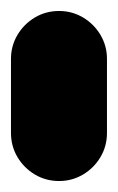

<svg xmlns="http://www.w3.org/2000/svg" viewBox="-20 -330 215 350"><path d="M0 -87.7H175V-222.7H0ZM87.7 -175Q63.7 -175 43.7 -163.2Q23.7 -151.3 11.8 -131.3Q0 -111.3 0 -87.7Q0 -63.7 11.8 -43.7Q23.7 -23.7 43.7 -11.8Q63.7 0 87.7 0Q111.3 0 131.3 -11.8Q151.3 -23.7 163.2 -43.7Q175 -63.7 175 -87.7Q175 -111.3 163.2 -131.3Q151.3 -151.3 131.3 -163.2Q111.3 -175 87.7 -175ZM87.7 -310Q63.7 -310 43.7 -298.2Q23.7 -286.3 11.8 -266.3Q0 -246.3 0 -222.7Q0 -198.7 11.8 -178.7Q23.7 -158.7 43.7 -146.8Q63.7 -135 87.7 -135Q111.3 -135 131.3 -146.8Q151.3 -158.7 163.2 -178.7Q175 -198.7 175 -222.7Q175 -246.3 163.2 -266.3Q151.3 -286.3 131.3 -298.2Q111.3 -310 87.7 -310Z"/></svg>

Font: Wavefont Thin
Style: Regular
Weight: 100
Monospace: yes
Version: Version 3.005;gftools[0.9.33]